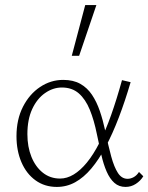

<svg xmlns="http://www.w3.org/2000/svg" viewBox="-20 -731 585 757"><path d="M204 6Q156 6 120 -20Q84 -46 64.5 -91.5Q45 -137 45 -194Q45 -260 70.5 -310Q96 -360 138 -388Q180 -416 229 -416Q269 -416 296.5 -400.5Q324 -385 342.5 -357.5Q361 -330 373.5 -293.5Q386 -257 395 -215Q407 -156 418.5 -114Q430 -72 445 -49Q460 -26 483 -26Q495 -26 507 -32.5Q519 -39 528 -53L545 -36Q534 -18 515.5 -6Q497 6 475 6Q449 6 431 -10Q413 -26 400.5 -54.5Q388 -83 379.5 -120.5Q371 -158 362 -202Q351 -257 334 -298.5Q317 -340 290.5 -363Q264 -386 224 -386Q189 -386 157.5 -364Q126 -342 107 -301Q88 -260 88 -202Q88 -152 104 -112.5Q120 -73 149 -50Q178 -27 217 -27Q244 -27 270.5 -43Q297 -59 322.5 -90Q348 -121 372 -168Q396 -215 418 -277Q440 -339 461 -415L495 -407Q473 -332 448.5 -268Q424 -204 397 -153Q370 -102 340 -66.5Q310 -31 276.5 -12.5Q243 6 204 6ZM263 -511 316 -711H360L292 -511Z"/></svg>

Font: Ysabeau Office ExtraLight
Style: Regular
Weight: 250
Designer: Christian Thalmann (Catharsis Fonts)
Version: Version 2.001;gftools[0.9.30]; featfreeze: tnum,lnum,ss02